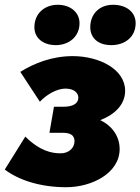

<svg xmlns="http://www.w3.org/2000/svg" viewBox="-41 -768 588 804"><path d="M236 16C344 16 460 -43 460 -144C460 -196 430 -240 379 -265C441 -289 483 -331 483 -388C483 -479 373 -533 264 -533C176 -533 102 -503 44 -467L126 -342C154 -372 197 -397 233 -397C270 -397 287 -378 287 -360C287 -330 257 -321 224 -321H185L166 -212H222C257 -212 271 -199 271 -177C271 -149 248 -126 213 -126C176 -126 127 -135 65 -196L-21 -58C34 -16 124 16 236 16ZM193 -579C246 -579 292 -613 292 -671C292 -717 253 -748 201 -748C145 -748 103 -711 103 -654C103 -610 138 -579 193 -579ZM425 -579C482 -579 527 -613 527 -671C527 -717 489 -748 432 -748C377 -748 337 -711 337 -654C337 -609 370 -579 425 -579Z"/></svg>

Font: Fixel Display 20240404 Black
Style: Italic
Weight: 900
Italic angle: -10°
Designer: AlfaBravo + MacPaw
Foundry: Kyrylo Tkachov, Marchela Mozhyna, Serhii Makarenko, Maria Weinstein, Zakhar Kryvoshyya
Version: Version 1.211;Glyphs 3.2 (3225)